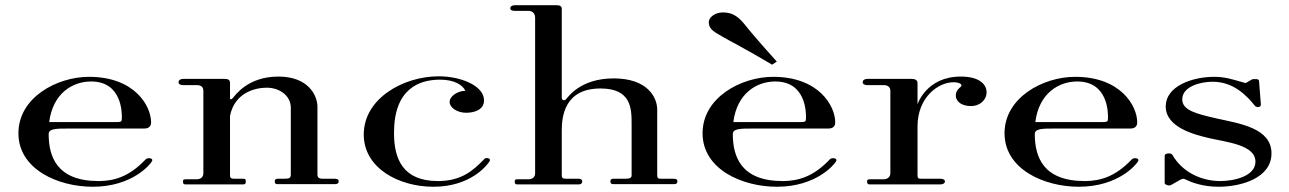

<svg xmlns="http://www.w3.org/2000/svg" viewBox="-20 -706 4933 735"><path d="M168.3 -238.6C182.2 -348.5 257.4 -394.1 328.7 -394.1C446.5 -394.1 446.5 -275.2 446.5 -257.4C446.5 -239.6 446.5 -238.6 418.8 -238.6ZM334.7 8.9C487.1 8.9 555.4 -77.2 561.4 -88.1C569.3 -101 545.5 -104 537.6 -96C473.3 -27.7 414.9 -13.9 361.4 -12.9H357.4C198 -12.9 166.3 -105.9 166.3 -193.1C166.3 -213.9 198 -213.9 239.6 -213.9H531.7C555.4 -213.9 558.4 -228.7 558.4 -237.6C558.4 -300 496 -411.9 320.8 -411.9C198 -411.9 50.5 -332.7 50.5 -196C50.5 -57.4 203 8.9 334.7 8.9Z M690.2 0H910C919.9 0 920.9 -4 920.9 -11.9C920.9 -18.8 919.9 -21.8 910 -21.8H879.3C866.5 -21.8 860.5 -22.8 860.5 -35.6V-262.4C878.3 -351.5 956.6 -370.3 1001.1 -370.3C1051.6 -370.3 1093.2 -338.6 1093.2 -294.1V-37.6C1093.2 -24.8 1087.3 -21.8 1069.4 -21.8H1045.7C1034.8 -21.8 1031.8 -18.8 1031.8 -11.9C1031.8 -4 1034.8 -1 1041.7 -1H1259.5C1270.4 -1 1276.4 -3 1276.4 -11.9C1276.4 -19.8 1270.4 -21.8 1259.5 -21.8H1214C1204.1 -21.8 1195.2 -24.8 1195.2 -37.6V-297C1195.2 -340.6 1160.5 -412.9 1045.7 -412.9C927.9 -412.9 880.3 -340.6 870.4 -329.7C864.5 -324.8 861.5 -324.8 860.5 -327.7V-388.1C860.5 -401 852.6 -404 839.7 -404H681.3C670.4 -404 663.5 -399 663.5 -391.1C663.5 -384.2 670.4 -380.2 680.3 -380.2H733.8C747.7 -380.2 758.5 -374.3 758.5 -358.4V-42.6C758.5 -31.7 751.6 -19.8 733.8 -19.8H694.2C684.3 -19.8 680.3 -18.8 680.3 -11.9C680.3 -4 682.3 0 690.2 0Z M1638.8 8.9C1783.4 8.9 1845.8 -75.2 1853.7 -88.1C1859.6 -97 1850.7 -101 1842.8 -101C1836.9 -101 1835.9 -99 1832.9 -96C1792.3 -54.5 1747.7 -12.9 1656.7 -12.9C1521 -12.9 1488.3 -99 1488.3 -197C1488.3 -365.3 1583.4 -401 1664.6 -401C1719 -401 1750.7 -381.2 1761.6 -358.4C1731.9 -358.4 1701.2 -337.6 1701.2 -315.8C1701.2 -294.1 1729.9 -274.3 1764.6 -274.3C1791.3 -274.3 1832.9 -283.2 1832.9 -321.8C1832.9 -378.2 1743.8 -413.9 1659.6 -413.9C1525 -413.9 1372.5 -329.7 1372.5 -191.1C1372.5 -61.4 1508.1 8.9 1638.8 8.9Z M1960.2 0H2194.9C2202.8 0 2208.7 -3 2208.7 -11.9C2208.7 -18.8 2202.8 -21.8 2194.9 -21.8H2149.3C2136.5 -21.8 2130.5 -22.8 2130.5 -35.6V-205.9C2130.5 -259.4 2140.4 -367.3 2279 -367.3C2396.9 -367.3 2397.9 -290.1 2397.9 -231.7V-34.7C2397.9 -25.7 2391.9 -21.8 2374.1 -21.8H2329.5C2319.6 -21.8 2316.7 -18.8 2316.7 -11.9C2316.7 -4 2319.6 -1 2329.5 -1H2559.2C2569.1 -1 2573.1 -4 2573.1 -11.9C2573.1 -18.8 2570.1 -21.8 2556.3 -21.8H2507.8C2497.9 -21.8 2495.9 -25.7 2495.9 -37.6V-286.1C2495.9 -334.7 2457.3 -405.9 2329.5 -405.9C2198.8 -405.9 2153.3 -331.7 2146.4 -325.7C2140.4 -318.8 2130.5 -322.8 2130.5 -331.7V-671.3C2130.5 -683.2 2122.6 -686.1 2109.7 -686.1H1951.3C1940.4 -686.1 1933.5 -681.2 1933.5 -674.3C1933.5 -667.3 1940.4 -664.4 1950.3 -664.4H2003.8C2017.7 -664.4 2028.5 -654.5 2028.5 -638.6V-42.6C2028.5 -31.7 2021.6 -19.8 2003.8 -19.8H1964.2C1954.3 -19.8 1950.3 -18.8 1950.3 -11.9C1950.3 -4 1952.3 0 1960.2 0Z M2787.3 -238.6C2801.2 -348.5 2876.4 -394.1 2947.7 -394.1C3065.5 -394.1 3065.5 -275.2 3065.5 -257.4C3065.5 -239.6 3065.5 -238.6 3037.8 -238.6ZM2953.7 8.9C3106.1 8.9 3174.4 -77.2 3180.4 -88.1C3188.3 -101 3164.5 -104 3156.6 -96C3092.3 -27.7 3033.9 -13.9 2980.4 -12.9H2976.4C2817 -12.9 2785.3 -105.9 2785.3 -193.1C2785.3 -213.9 2817 -213.9 2858.6 -213.9H3150.7C3174.4 -213.9 3177.4 -228.7 3177.4 -237.6C3177.4 -300 3115 -411.9 2939.8 -411.9C2817 -411.9 2669.5 -332.7 2669.5 -196C2669.5 -57.4 2822 8.9 2953.7 8.9ZM2935.8 -458.4 2953.7 -470.3C2889.3 -541.6 2855.6 -581.2 2827.9 -615.8C2801.2 -647.5 2779.4 -658.4 2746.7 -658.4C2716 -658.4 2693.3 -638.6 2693.3 -621.8C2693.3 -597 2708.1 -587.1 2740.8 -568.3C2778.4 -546.5 2830.9 -520.8 2935.8 -458.4Z M3309.2 0H3579.5C3587.4 0 3597.3 -3 3597.3 -11.9C3597.3 -18.8 3587.4 -21.8 3579.5 -21.8H3508.2C3495.4 -21.8 3492.4 -22.8 3492.4 -35.6V-221.8C3492.4 -334.7 3572.6 -391.1 3630 -391.1C3656.8 -391.1 3669.6 -380.2 3653.8 -370.3C3643.9 -362.4 3638.9 -351.5 3638.9 -340.6C3638.9 -315.8 3663.7 -300 3696.4 -300C3734 -300 3756.8 -325.7 3756.8 -352.5C3756.8 -381.2 3732 -412.9 3657.7 -412.9C3526.1 -412.9 3492.4 -306.9 3492.4 -306.9V-388.1C3492.4 -401 3480.5 -404 3469.6 -404H3300.3C3289.4 -404 3282.5 -399 3282.5 -391.1C3282.5 -384.2 3289.4 -380.2 3299.3 -380.2H3362.7C3376.6 -380.2 3388.4 -374.3 3388.4 -358.4V-42.6C3388.4 -31.7 3380.5 -19.8 3362.7 -19.8H3313.2C3303.3 -19.8 3299.3 -18.8 3299.3 -11.9C3299.3 -4 3301.3 0 3309.2 0Z M3943.3 -238.6C3957.2 -348.5 4032.4 -394.1 4103.7 -394.1C4221.5 -394.1 4221.5 -275.2 4221.5 -257.4C4221.5 -239.6 4221.5 -238.6 4193.8 -238.6ZM4109.7 8.9C4262.1 8.9 4330.4 -77.2 4336.4 -88.1C4344.3 -101 4320.5 -104 4312.6 -96C4248.3 -27.7 4189.9 -13.9 4136.4 -12.9H4132.4C3973 -12.9 3941.3 -105.9 3941.3 -193.1C3941.3 -213.9 3973 -213.9 4014.6 -213.9H4306.7C4330.4 -213.9 4333.4 -228.7 4333.4 -237.6C4333.4 -300 4271 -411.9 4095.8 -411.9C3973 -411.9 3825.5 -332.7 3825.5 -196C3825.5 -57.4 3978 8.9 4109.7 8.9Z M4455.3 4C4459.3 4 4461.3 3 4465.2 1L4499.9 -18.8L4509.8 -21.8C4513.7 -21.8 4514.7 -19.8 4518.7 -18.8C4538.5 -8.9 4583 8.9 4644.4 8.9C4732.6 8.9 4847.4 -24.8 4847.4 -118.8C4847.4 -215.8 4726.6 -232.7 4637.5 -252.5C4560.3 -270.3 4505.8 -283.2 4505.8 -325.7C4505.8 -374.3 4574.1 -393.1 4621.7 -393.1C4703.8 -393.1 4753.3 -338.6 4784 -301C4785 -299 4791 -296 4794.9 -296C4802.9 -296 4806.8 -300 4806.8 -305.9L4799.9 -394.1C4799.9 -399 4797.9 -403 4790 -403H4777.1C4773.1 -403 4772.2 -401 4769.2 -400L4754.3 -391.1C4753.3 -390.1 4748.4 -388.1 4745.4 -388.1C4744.4 -388.1 4743.4 -390.1 4740.5 -390.1C4695.9 -403 4668.2 -411.9 4628.6 -411.9C4540.5 -411.9 4442.5 -374.3 4442.5 -299C4442.5 -216.8 4555.3 -190.1 4608.8 -177.2C4677.1 -161.4 4786 -151.5 4786 -87.1C4786 -31.7 4704.8 -12.9 4651.4 -12.9C4578.1 -12.9 4505.8 -47.5 4468.2 -112.9C4468.2 -112.9 4465.2 -118.8 4455.3 -118.8C4445.4 -118.8 4438.5 -115.8 4438.5 -108.9V-5.9C4438.5 -0.5 4445.5 2.9 4455.3 4Z"/></svg>

Font: Biblismive
Style: Regular
Weight: 400
Designer: Susan Drake
Foundry: Susan Drake
Version: Version 1.0; ttfautohint (v1.8.4.7-5d5b)